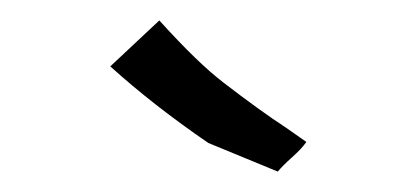

<svg xmlns="http://www.w3.org/2000/svg" viewBox="-20 -736 392 188"><path d="M88 -671 136 -716Q174 -674 199 -655Q234 -628 260 -611L280 -597Q275 -590 266 -582Q257 -574 252 -568L184 -596Q130 -633 88 -671Z"/></svg>

Font: Gafata
Style: Regular
Weight: 400
Designer: Lautaro Hourcade
Foundry: Lautaro Hourcade
Version: Version 4.002; ttfautohint (v0.94.20-1c74) -l 7 -r 28 -G 0 -